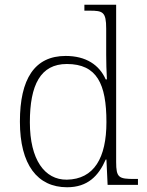

<svg xmlns="http://www.w3.org/2000/svg" viewBox="-20 -780 619 810"><path d="M263 10C350 10 396 -38 426 -107H429L434 0H562V-25H548C481 -25 470 -30 470 -97V-760H336V-735H358C414 -735 428 -730 428 -659V-548C428 -519 429 -481 431 -445H426C399 -506 343 -544 257 -544C126 -544 64 -447 64 -267C64 -85 138 10 263 10ZM262 -22C168 -21 106 -107 106 -264C106 -422 151 -510 262 -510C389 -510 429 -426 429 -265C429 -114 377 -24 262 -22Z"/></svg>

Font: Noto Serif Georgian ExtraLight
Style: Regular
Weight: 200
Designer: Monotype Design Team, Akaki Razmadze
Foundry: Google LLC
Version: Version 2.003